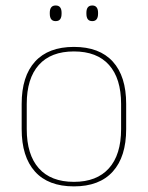

<svg xmlns="http://www.w3.org/2000/svg" viewBox="-20 -668 539 700"><path d="M249.5 11.5Q156 11.5 107.5 -42.5Q59 -96.5 59 -197.5V-289Q59 -390 107.8 -443.5Q156.5 -497 249.5 -497Q342.5 -497 391.2 -443.5Q440 -390 440 -289V-197.5Q440 -96.5 391.2 -42.5Q342.5 11.5 249.5 11.5ZM249.5 -5Q333 -5 377.2 -54.5Q421.5 -104 421.5 -197.5V-289Q421.5 -382 377.5 -431.2Q333.5 -480.5 249.5 -480.5Q165.5 -480.5 121.5 -431.2Q77.5 -382 77.5 -289V-197.5Q77.5 -104 121.5 -54.5Q165.5 -5 249.5 -5ZM183 -591Q172 -591 166.8 -597.8Q161.5 -604.5 161.5 -618.5V-621.5Q161.5 -634.5 166.8 -641.2Q172 -648 183 -648Q194 -648 199.2 -641.2Q204.5 -634.5 204.5 -621.5V-618.5Q204.5 -604.5 199.2 -597.8Q194 -591 183 -591ZM316.5 -591Q305.5 -591 300.2 -597.8Q295 -604.5 295 -618.5V-621.5Q295 -634.5 300.2 -641.2Q305.5 -648 316.5 -648Q327 -648 332.2 -641.2Q337.5 -634.5 337.5 -621.5V-618.5Q337.5 -604.5 332.2 -597.8Q327 -591 316.5 -591Z"/></svg>

Font: Anek Latin Medium Thin
Style: Regular
Weight: 250
Version: Version 1.003